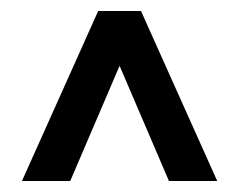

<svg xmlns="http://www.w3.org/2000/svg" viewBox="-20 -720 436 350"><path d="M159 -700H237L376 -390H288L198 -600L108 -390H20Z"/></svg>

Font: Bebas Neue
Style: Regular
Weight: 400
Designer: Ryoichi Tsunekawa
Foundry: Ryoichi Tsunekawa
Version: Version 1.300